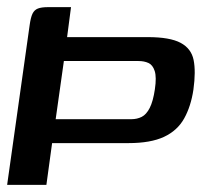

<svg xmlns="http://www.w3.org/2000/svg" viewBox="-22 -518 621 538"><path d="M61 -447Q64 -469 69 -479.5Q74 -490 84 -494Q94 -498 113 -498H177L166 -414H392Q454 -414 484 -398Q514 -382 520.5 -350Q527 -318 520 -267Q513 -220 494 -186Q475 -152 437.5 -134.5Q400 -117 338 -117H124L108 0H-2ZM157 -347 134 -184H346Q362 -184 375 -190.5Q388 -197 397.5 -215.5Q407 -234 412 -268Q417 -302 411.5 -319Q406 -336 394 -341.5Q382 -347 366 -347Z"/></svg>

Font: Genos Thin SemiBold
Style: Italic
Weight: 600
Italic angle: -8°
Version: Version 1.010